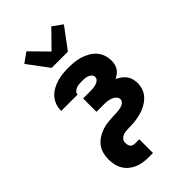

<svg xmlns="http://www.w3.org/2000/svg" viewBox="-293 -877 1187 1187"><g transform="rotate(-45 300.0 -284.0)"><path d="M261 215Q238 215 214.5 211.5Q191 208 169 198.5Q147 189 129 174Q111 159 99 138.5Q87 118 82 94.5Q77 71 77 48Q77 22 84 -3.5Q91 -29 107 -49.5Q123 -70 145.5 -84Q168 -98 192.5 -106Q217 -114 243 -116.5Q269 -119 295 -120Q305 -120 314.5 -120.5Q324 -121 334 -122Q344 -123 353.5 -125.5Q363 -128 371.5 -132Q380 -136 386.5 -144Q393 -152 393 -162Q393 -176 382 -187Q371 -198 357.5 -203Q344 -208 329.5 -210Q315 -212 300 -212H233V-329H300Q312 -329 324.5 -330.5Q337 -332 349 -336Q361 -340 370.5 -348.5Q380 -357 380 -370Q380 -382 371 -391Q362 -400 350.5 -404Q339 -408 327 -409Q315 -410 303 -410Q291 -410 279 -409Q267 -408 256 -404Q245 -400 235.5 -391.5Q226 -383 226 -371V-370H83V-376Q83 -401 92.5 -425Q102 -449 119 -467Q136 -485 158 -497Q180 -509 204 -516Q228 -523 253 -525.5Q278 -528 303 -528Q328 -528 353.5 -525.5Q379 -523 403 -515.5Q427 -508 449.5 -495.5Q472 -483 489 -464Q506 -445 514.5 -420.5Q523 -396 523 -371Q523 -355 519.5 -339.5Q516 -324 507.5 -311Q499 -298 486.5 -288.5Q474 -279 460 -272Q477 -264 492 -253Q507 -242 518 -227.5Q529 -213 534 -194.5Q539 -176 539 -158Q539 -145 536.5 -131.5Q534 -118 529.5 -106Q525 -94 517.5 -83Q510 -72 500.5 -62.5Q491 -53 480.5 -45.5Q470 -38 458 -31.5Q446 -25 434 -20.5Q422 -16 409 -12.5Q396 -9 383 -6.5Q370 -4 357 -2.5Q344 -1 330.5 -0.5Q317 0 304 0Q291 0 277.5 1.5Q264 3 252 8Q240 13 231.5 23.5Q223 34 223 48Q223 56 224.5 65Q226 74 231 81Q236 88 244 91.5Q252 95 261 95H300V215ZM229 -600 127 -737 191 -783 300 -672 409 -783 473 -737 371 -600Z"/></g></svg>

Font: Iosevka Heavy Extended
Style: Regular
Weight: 900
Width: 7
Monospace: yes
Designer: Belleve Invis
Foundry: Belleve Invis
Version: Version 32.5.0; ttfautohint (v1.8.4)